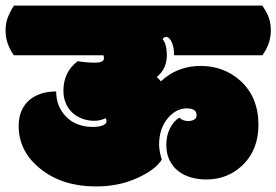

<svg xmlns="http://www.w3.org/2000/svg" viewBox="-57 -670 989 687"><path d="M221.2 -451.2Q250.5 -445.8 282.2 -445.8Q314.9 -445.8 314.9 -460.9Q314.9 -468.8 313 -472.2H-7.3Q-37.1 -513.7 -37.1 -560.1Q-37.1 -585 -30 -605Q-22.9 -625 -7.3 -649.9H881.8Q889.6 -638.2 895.5 -627.7Q901.4 -617.2 905 -606.4Q908.7 -595.7 910.4 -584.5Q912.1 -573.2 912.1 -560.1Q912.1 -514.2 881.8 -472.2H565.9Q565.9 -500 557.6 -518.8Q549.3 -537.6 537.6 -537.6Q529.3 -537.6 524.9 -529.8Q540 -511.7 540 -472.2Q540 -424.8 503.9 -394Q505.4 -392.6 509.5 -388.9Q513.7 -385.3 518.6 -378.9Q577.6 -434.1 660.6 -434.1Q744.1 -434.1 803.2 -380.9Q867.7 -322.3 867.7 -223.6Q867.7 -135.7 814 -82Q759.8 -27.8 681.2 -27.8Q651.9 -27.8 625.7 -35.4Q599.6 -43 580.3 -58.3Q561 -73.7 549.6 -96.9Q538.1 -120.1 538.1 -151.9Q538.1 -184.6 551 -210.4Q564 -236.3 584.5 -249Q591.8 -242.2 600.1 -239.5Q608.4 -236.8 616.7 -236.8Q627 -236.8 636.7 -241.5Q646.5 -246.1 646.5 -258.3Q646.5 -282.2 610.8 -282.2Q575.2 -282.2 545.9 -250Q512.2 -211.9 512.2 -152.3Q512.2 -146 513.2 -138.2Q514.2 -130.4 515.6 -122.8Q517.1 -115.2 518.8 -109.1Q520.5 -103 522 -99.1Q499.5 -62.5 433.6 -32.7Q368.2 -2.9 286.1 -2.9Q167 -2.9 88.9 -64.9Q9.8 -127.4 9.8 -219.2Q9.8 -250 19.8 -273.2Q29.8 -296.4 47.9 -311.8Q65.9 -327.1 90.3 -335Q114.7 -342.8 144 -342.8Q144 -288.6 179.7 -252.4Q214.8 -215.8 277.3 -215.8Q281.7 -215.8 289.8 -216.6Q297.9 -217.3 305.4 -219.5Q313 -221.7 318.6 -225.8Q324.2 -230 324.2 -236.3Q324.2 -242.2 320.8 -247.1Q301.8 -237.8 280.8 -237.8Q256.8 -237.8 236.6 -245.6Q216.3 -253.4 201.4 -267.3Q186.5 -281.2 178.2 -301.3Q169.9 -321.3 169.9 -345.2Q169.9 -412.6 221.2 -451.2Z"/></svg>

Font: Modak sl
Style: Regular
Weight: 400
Designer: Sarang Kulkarni, Maithili Shingre, Noopur Datye
Foundry: Ek Type
Version: Version 1.036;PS Version 1.000;hotconv 1.0.79;makeotf.lib2.5